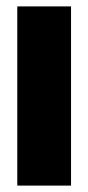

<svg xmlns="http://www.w3.org/2000/svg" viewBox="-20 -580 276 600"><path d="M34 0V-560H202V0Z"/></svg>

Font: Tektur Condensed
Style: Bold
Weight: 700
Width: 3
Designer: Adam Jagosz
Foundry: Adam Jagosz
Version: Version 1.005;gftools[0.9.30]